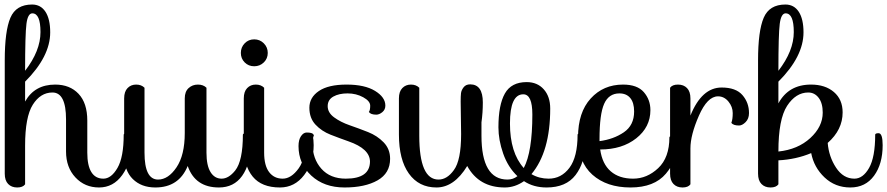

<svg xmlns="http://www.w3.org/2000/svg" viewBox="-20 -826 3923 849"><path d="M542 -237Q560 -237 560 -184Q560 -107 520.5 -52Q481 3 418 3Q355 3 313.5 -41.5Q272 -86 272 -156V-298Q272 -417 212 -417Q159 -417 125 -363Q91 -309 91 -182V-11Q81 3 56 3Q31 3 16 -12.5Q1 -28 1 -58V-559Q1 -689 26 -747.5Q51 -806 122 -806Q160 -806 181 -774Q202 -742 202 -683Q202 -576 91 -465V-377Q133 -452 224 -452Q289 -452 327.5 -411Q366 -370 366 -293V-151Q366 -94 384 -65Q402 -36 437 -36Q472 -36 499.5 -83.5Q527 -131 527 -231Q528 -237 542 -237ZM91 -513Q159 -601 159 -684Q159 -767 123 -767Q103 -767 97 -721Q91 -675 91 -513Z M893 -438V-151Q893 -94 911 -65Q929 -36 960 -36Q991 -36 1020 -72Q1054 -115 1054 -231Q1055 -237 1069 -237Q1087 -237 1087 -184Q1087 -99 1050.5 -48Q1014 3 948 3Q843 3 810 -92Q771 3 667 3Q605 3 567 -34.5Q529 -72 529 -142V-391Q529 -421 544 -436.5Q559 -452 582 -452Q605 -452 619 -438V-151Q619 -32 679 -32Q724 -32 760.5 -86Q797 -140 797 -238V-391Q797 -421 814 -436.5Q831 -452 855 -452Q879 -452 893 -438Z M1062 -550Q1045 -567 1045 -592Q1045 -617 1062 -634.5Q1079 -652 1104 -652Q1129 -652 1146.5 -634.5Q1164 -617 1164 -592Q1164 -567 1146.5 -550Q1129 -533 1104 -533Q1079 -533 1062 -550ZM1148 -438V-151Q1148 -94 1170 -65Q1192 -36 1230 -36Q1268 -36 1301 -82Q1334 -128 1334 -231Q1336 -237 1349 -237Q1367 -237 1367 -184Q1367 -107 1325 -52Q1283 3 1218 3Q1137 3 1097.5 -45Q1058 -93 1058 -181V-391Q1058 -421 1073 -436.5Q1088 -452 1111 -452Q1134 -452 1148 -438Z M1684 -359Q1684 -341 1670.5 -330Q1657 -319 1644 -319Q1619 -319 1611 -331Q1617 -338 1617 -358.5Q1617 -379 1586 -396Q1555 -413 1517 -413Q1479 -413 1454 -399Q1429 -385 1429 -356.5Q1429 -328 1457.5 -307Q1486 -286 1526.5 -272Q1567 -258 1607.5 -242Q1648 -226 1676.5 -196.5Q1705 -167 1705 -124Q1705 -60 1649.5 -28.5Q1594 3 1503.5 3Q1413 3 1356.5 -49.5Q1300 -102 1300 -180Q1300 -208 1311 -224Q1322 -240 1336 -240Q1362 -240 1366 -231L1368 -228Q1362 -213 1362 -191Q1362 -124 1401 -80Q1440 -36 1509 -36Q1615 -36 1616 -111Q1616 -168 1521 -201Q1481 -215 1441.5 -230.5Q1402 -246 1375 -275Q1348 -304 1348 -349.5Q1348 -395 1390 -423.5Q1432 -452 1512.5 -452Q1593 -452 1638.5 -424Q1684 -396 1684 -359Z M2019 -233 2017 -377Q2017 -401 2018.5 -414Q2020 -427 2030 -440Q2040 -453 2059 -453Q2115 -453 2115 -373Q2115 -328 2109 -285V-226Q2109 -32 2224 -32Q2249 -32 2268 -47Q2226 -87 2205 -147Q2184 -207 2184 -263Q2184 -362 2212.5 -412.5Q2241 -463 2309 -463Q2356 -463 2384.5 -431Q2413 -399 2413 -346Q2413 -155 2330 -56Q2364 -36 2406 -36Q2462 -36 2498 -84Q2534 -132 2534 -231Q2535 -237 2549 -237Q2567 -237 2567 -190Q2567 -107 2525 -52Q2483 3 2397 3Q2339 3 2297 -25Q2257 3 2212 3Q2098 3 2046 -92Q1988 3 1910 3Q1832 3 1788 -58.5Q1744 -120 1744 -231V-391Q1744 -421 1759 -436.5Q1774 -452 1797 -452Q1820 -452 1834 -438V-226Q1834 -32 1919 -32Q1957 -32 1987 -74Q2019 -117 2019 -233ZM2294 -409Q2235 -409 2235 -280Q2235 -151 2296 -83Q2334 -154 2334 -320Q2334 -409 2294 -409Z M2955 -225Q2976 -225 2976 -193Q2976 -119 2924.5 -58Q2873 3 2768 3Q2663 3 2599.5 -53.5Q2536 -110 2536 -219.5Q2536 -329 2592 -390.5Q2648 -452 2735 -452Q2798 -452 2827 -418.5Q2856 -385 2856 -339Q2856 -264 2793.5 -214.5Q2731 -165 2634 -165Q2643 -101 2680.5 -68.5Q2718 -36 2779.5 -36Q2841 -36 2890.5 -82.5Q2940 -129 2940 -219Q2941 -225 2955 -225ZM2631 -211V-202Q2693 -210 2738.5 -241Q2784 -272 2784 -333Q2784 -372 2767 -392.5Q2750 -413 2719 -413Q2672 -413 2651.5 -367Q2631 -321 2631 -211Z M3033 -170V-11Q3023 3 2998 3Q2973 3 2958 -12.5Q2943 -28 2943 -58V-438Q2953 -452 2978 -452Q3003 -452 3018 -436.5Q3033 -421 3033 -391V-315Q3083 -439 3171 -439Q3234 -439 3263 -405.5Q3292 -372 3292 -326Q3292 -301 3277 -286Q3262 -271 3248 -271Q3222 -271 3214 -283Q3220 -298 3220 -326Q3220 -354 3201 -377Q3182 -400 3155 -400Q3108 -400 3070.5 -314.5Q3033 -229 3033 -170Z M3865 -237Q3883 -237 3883 -184Q3883 -101 3845 -49Q3807 3 3740 3Q3673 3 3626 -41.5Q3579 -86 3567 -149Q3500 -121 3422 -117V-11Q3412 3 3387 3Q3362 3 3347 -12.5Q3332 -28 3332 -58V-559Q3332 -689 3357 -747.5Q3382 -806 3453 -806Q3491 -806 3512 -774Q3533 -742 3533 -683Q3533 -576 3422 -465V-369Q3467 -452 3566 -452Q3629 -452 3667.5 -419Q3706 -386 3706 -329Q3706 -252 3640 -194Q3645 -133 3677 -84.5Q3709 -36 3758 -36Q3796 -36 3823 -83.5Q3850 -131 3850 -231Q3851 -237 3865 -237ZM3618 -328Q3618 -370 3600 -393.5Q3582 -417 3554 -417Q3499 -417 3460.5 -358Q3422 -299 3422 -156Q3508 -165 3563 -215.5Q3618 -266 3618 -328ZM3422 -513Q3490 -601 3490 -684Q3490 -767 3454 -767Q3434 -767 3428 -721Q3422 -675 3422 -513Z"/></svg>

Font: Sofia
Style: Regular
Weight: 400
Designer: Paula Nazal and Daniel Hernndez
Foundry: Paula Nazal, Daniel Hernndez
Version: Version 1.001